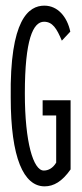

<svg xmlns="http://www.w3.org/2000/svg" viewBox="-20 -650 290 680"><path d="M138 10C170 10 200 -7 230 -50V-295H131V-241H179V-74C167 -54 151 -46 135 -46C98 -46 68 -146 68 -319C68 -510 97 -573 136 -573C166 -573 181 -549 199 -506L229 -538C218 -590 185 -630 137 -630C82 -630 14 -582 18 -304C18 -90 64 10 138 10Z"/></svg>

Font: Inconsolata UltraCondensed Thin
Style: Regular
Weight: 100
Width: 1
Monospace: yes
Designer: Raph Levien, Cyreal, Brenton Simpson
Foundry: Raph Levien, Cyreal, Google
Version: Version 3.100